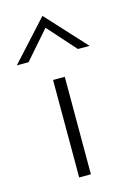

<svg xmlns="http://www.w3.org/2000/svg" viewBox="-134 -692 497 744"><g transform="rotate(-15 114.0 -320.5)"><path d="M89 -391H136V0H89ZM213 -482 113 -594 15 -482H-32L113 -641H114L260 -482Z"/></g></svg>

Font: Synthetic Light
Style: Regular
Weight: 300
Designer: Santiago Orozco
Foundry: Typemade
Version: Version 2.000; ttfautohint (v1.8.4.7-5d5b)